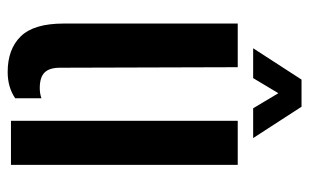

<svg xmlns="http://www.w3.org/2000/svg" viewBox="-175 -634 818 508"><g transform="rotate(90 234.0 -380.0)"><path d="M42.3 -139.4V-600H157.8L159.2 -129.7Q159.2 -101.8 171.8 -89Q184.5 -76.2 213 -76.2Q227.8 -76.2 240 -80.7V-11.2Q210.8 8.7 170.5 8.7Q110.1 8.7 76.2 -25.9Q42.3 -60.5 42.3 -139.4ZM299.6 0V-600H416.2V0ZM107.7 -640.8 190.6 -768.8H262.4L345.3 -640.8H266.5L226.6 -707.5L186.7 -640.8Z"/></g></svg>

Font: Big Shoulders Stencil Text Thin
Style: Regular
Weight: 100
Designer: Patric King
Foundry: XO Type Co
Version: Version 2.001